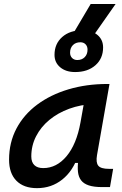

<svg xmlns="http://www.w3.org/2000/svg" viewBox="-20 -952 626 982"><path d="M169.4 10.3Q101.1 10.3 63.7 -27.8Q26.4 -65.9 26.4 -135.3Q26.4 -223.1 64.2 -294.7Q102.1 -366.2 170.4 -417Q238.8 -467.8 330.3 -495.1Q421.9 -522.5 529.3 -522.5H540L476.1 -158.2Q469.7 -120.6 482.7 -104.5Q495.6 -88.4 537.6 -88.4H558.6L542.5 4.9H502.4Q460 4.9 433.8 -3.9Q407.7 -12.7 394.8 -29.8Q381.8 -46.9 378.9 -72.3Q376 -97.7 380.4 -131.3L409.7 -118.7H353L380.4 -158.2Q354 -78.1 298.6 -33.9Q243.2 10.3 169.4 10.3ZM201.2 -92.3Q269.5 -92.3 320.6 -153.3Q371.6 -214.4 391.6 -325.7L417 -467.3L458.5 -419.9Q392.1 -417 334 -395.8Q275.9 -374.5 232.4 -338.6Q189 -302.7 164.6 -255.1Q140.1 -207.5 140.1 -151.9Q140.1 -122.6 155.8 -107.4Q171.4 -92.3 201.2 -92.3ZM364.3 -583.5Q316.9 -583.5 287.8 -607.9Q258.8 -632.3 258.8 -671.4Q258.8 -728 298.1 -762.7Q337.4 -797.4 402.3 -797.4Q449.7 -797.4 478.5 -773.2Q507.3 -749 507.3 -709.5Q507.3 -652.8 468 -618.2Q428.7 -583.5 364.3 -583.5ZM375.5 -645Q398.9 -645 413.3 -659.7Q427.7 -674.3 427.7 -698.2Q427.7 -714.8 417.7 -725.3Q407.7 -735.8 391.1 -735.8Q367.2 -735.8 352.8 -721.2Q338.4 -706.5 338.4 -682.6Q338.4 -666 348.6 -655.5Q358.9 -645 375.5 -645ZM334 -746.1 443.8 -931.6H571.3L441.4 -746.1Z"/></svg>

Font: Cascadia Mono Medium
Style: Italic
Weight: 500
Italic angle: -10°
Monospace: yes
Designer: Aaron Bell
Foundry: Saja Typeworks
Version: Version 2407.024